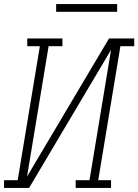

<svg xmlns="http://www.w3.org/2000/svg" viewBox="-35 -924 680 944"><path d="M-15 0V-38H52L161 -697H99V-735H272V-697H204L98 -56L501 -735H625V-697H557L448 -38H511V0H337V-38H405L511 -679L108 0ZM541 -866H241V-904H541Z"/></svg>

Font: Iosevka Etoile XLtObl
Style: Regular
Weight: 200
Italic angle: -9°
Designer: Belleve Invis
Foundry: Belleve Invis
Version: Version 15.5.2; ttfautohint (v1.8.4)